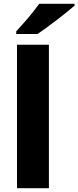

<svg xmlns="http://www.w3.org/2000/svg" viewBox="-20 -997 415 1017"><path d="M239 0H70V-760H239ZM375 -967Q359 -953 334 -933Q309 -913 280.5 -891Q252 -869 225 -849.5Q198 -830 179 -817H66V-831Q82 -849 105 -874.5Q128 -900 150 -927.5Q172 -955 188 -977H375Z"/></svg>

Font: Noto Sans Khmer UI ExtraBold
Style: Regular
Weight: 800
Designer: Danh Hong and the Monotype Design Team
Foundry: Monotype Imaging Inc.
Version: Version 2.002; ttfautohint (v1.8.4.7-5d5b)